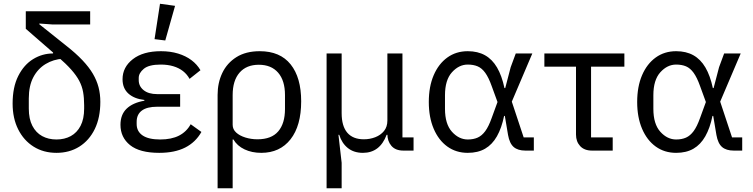

<svg xmlns="http://www.w3.org/2000/svg" viewBox="-20 -800 3999 1020"><path d="M314 -488Q264 -485 222.5 -460Q181 -435 157 -389.5Q133 -344 133 -277V-223Q133 -168 152 -131.5Q171 -95 204 -77Q237 -59 280 -59Q323 -59 356 -77Q389 -95 408 -131.5Q427 -168 427 -223V-241Q427 -280 421.5 -311Q416 -342 401 -370.5Q386 -399 358.5 -430Q331 -461 286 -500L117 -647V-740H459V-670H259L189 -675V-671L332 -557Q383 -517 418 -480Q453 -443 473.5 -408Q494 -373 503.5 -336.5Q513 -300 513 -259Q513 -175 483.5 -114.5Q454 -54 401.5 -21Q349 12 280 12Q211 12 158.5 -21Q106 -54 76.5 -113Q47 -172 47 -250Q47 -337 77 -396.5Q107 -456 156 -486Q205 -516 262 -516V-534Z M993 -140 1050 -99Q1019 -44 963.5 -16Q908 12 826 12Q722 12 671 -29Q620 -70 620 -137Q620 -191 652.5 -222.5Q685 -254 747 -265V-269Q693 -275 662 -303Q631 -331 631 -379Q631 -443 685.5 -485.5Q740 -528 835 -528Q885 -528 926 -515.5Q967 -503 997 -480.5Q1027 -458 1045 -427L987 -381Q974 -405 952.5 -422Q931 -439 901 -448Q871 -457 834 -457Q771 -457 744 -434.5Q717 -412 717 -386V-374Q717 -342 743 -321Q769 -300 815 -300H937V-233H815Q761 -233 733.5 -212.5Q706 -192 706 -153V-141Q706 -102 737.5 -80.5Q769 -59 831 -59Q891 -59 931 -79.5Q971 -100 993 -140ZM910 -769 858 -585 801 -592 830 -780Z M1136 200V-296Q1136 -360 1161 -412.5Q1186 -465 1236 -496.5Q1286 -528 1360 -528Q1468 -528 1524 -458Q1580 -388 1580 -262Q1580 -132 1523.5 -60Q1467 12 1368 12Q1318 12 1279 -6.5Q1240 -25 1220 -59H1216V200ZM1348 -60Q1422 -60 1458 -102Q1494 -144 1494 -221V-295Q1494 -372 1457.5 -414Q1421 -456 1355 -456Q1289 -456 1252.5 -414Q1216 -372 1216 -295V-137Q1216 -113 1234.5 -96Q1253 -79 1283.5 -69.5Q1314 -60 1348 -60Z M1795 200H1715V-516H1795V-199Q1795 -130 1825 -95Q1855 -60 1913 -60Q1945 -60 1973.5 -71Q2002 -82 2020 -104Q2038 -126 2038 -160V-516H2118V-70H2177V0H2123Q2081 0 2059.5 -25Q2038 -50 2038 -87V-89L2083 -84H2034Q2016 -36 1984.5 -12Q1953 12 1908 12Q1860 12 1828 -13.5Q1796 -39 1782 -84H1778L1795 65Z M2816 -70V0H2771Q2731 0 2709 -19Q2687 -38 2679 -83L2662 -184H2658Q2645 -120 2620 -76Q2595 -32 2557 -10Q2519 12 2465 12Q2403 12 2356.5 -21.5Q2310 -55 2284 -116Q2258 -177 2258 -258Q2258 -340 2284 -400.5Q2310 -461 2356.5 -494.5Q2403 -528 2465 -528Q2518 -528 2556.5 -506.5Q2595 -485 2620.5 -441.5Q2646 -398 2660 -332H2664L2693 -443L2720 -516H2808L2699 -260L2762 -70ZM2465 -59Q2495 -59 2517.5 -69Q2540 -79 2558 -103.5Q2576 -128 2592 -173L2623 -258L2592 -343Q2576 -388 2558 -413Q2540 -438 2517.5 -447.5Q2495 -457 2465 -457Q2418 -457 2381 -416Q2344 -375 2344 -294V-222Q2344 -141 2381 -100Q2418 -59 2465 -59Z M3235 0H3125Q3084 0 3062 -24Q3040 -48 3040 -85V-446H2872V-516H3297V-446H3120V-70H3235Z M3923 -70V0H3878Q3838 0 3816 -19Q3794 -38 3786 -83L3769 -184H3765Q3752 -120 3727 -76Q3702 -32 3664 -10Q3626 12 3572 12Q3510 12 3463.5 -21.5Q3417 -55 3391 -116Q3365 -177 3365 -258Q3365 -340 3391 -400.5Q3417 -461 3463.5 -494.5Q3510 -528 3572 -528Q3625 -528 3663.5 -506.5Q3702 -485 3727.5 -441.5Q3753 -398 3767 -332H3771L3800 -443L3827 -516H3915L3806 -260L3869 -70ZM3572 -59Q3602 -59 3624.5 -69Q3647 -79 3665 -103.5Q3683 -128 3699 -173L3730 -258L3699 -343Q3683 -388 3665 -413Q3647 -438 3624.5 -447.5Q3602 -457 3572 -457Q3525 -457 3488 -416Q3451 -375 3451 -294V-222Q3451 -141 3488 -100Q3525 -59 3572 -59Z"/></svg>

Font: IBM Plex Sans Var
Style: Regular
Weight: 400
Designer: Mike Abbink, Paul van der Laan, Pieter van Rosmalen
Foundry: Bold Monday
Version: Version 3.000